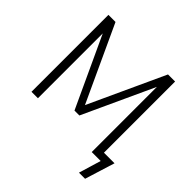

<svg xmlns="http://www.w3.org/2000/svg" viewBox="-211 -898 1244 1244"><g transform="rotate(45 410.5 -276.0)"><path d="M684 153 730 0H648V-609L653 -608L424 -111H379L149 -607L155 -609V0H96V-705H161L408 -171H396L642 -705H707V-53H804L740 153Z"/></g></svg>

Font: Nunito Sans 10pt SemiCondensed Light
Style: Regular
Weight: 300
Width: 4
Designer: Vernon Adams
Foundry: Vernon Adams
Version: Version 3.101;gftools[0.9.27]